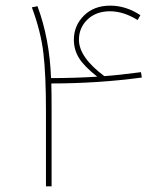

<svg xmlns="http://www.w3.org/2000/svg" viewBox="-20 -661 556 681"><path d="M483 -386Q327 -365 162 -365Q163 -336 163 -271V0H143V-269Q143 -395 134 -472Q125 -549 93 -635L113 -639Q156 -523 161 -384Q243 -384 325 -389Q278 -426 260 -455.5Q242 -485 242 -520Q242 -570 277.5 -605.5Q313 -641 371 -641Q427 -641 478 -607L468 -590Q418 -621 370 -621Q321 -621 290.5 -592Q260 -563 260 -520Q260 -458 350 -391Q396 -394 480 -405Z"/></svg>

Font: FiraGO Thin
Style: Regular
Weight: 100
Designer: bBox Type
Foundry: bBox Type GmbH
Version: Version 1.001;PS 001.001;hotconv 1.0.88;makeotf.lib2.5.64775